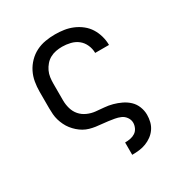

<svg xmlns="http://www.w3.org/2000/svg" viewBox="-173 -656 946 998"><g transform="rotate(-30 300.0 -156.5)"><path d="M333 215V141H334Q350 141 365.5 138Q381 135 394 126.5Q407 118 414 103Q421 88 421 73Q421 55 410 39.5Q399 24 382.5 17Q366 10 348.5 7Q331 4 313 1.5Q295 -1 277 -2.5Q259 -4 241.5 -6.5Q224 -9 206.5 -14Q189 -19 173.5 -28Q158 -37 144.5 -49Q131 -61 120 -75Q109 -89 101 -105.5Q93 -122 88 -139Q83 -156 81.5 -174Q80 -192 80 -210V-310Q80 -339 85 -368Q90 -397 103 -423Q116 -449 137 -470.5Q158 -492 184 -505Q210 -518 239 -523Q268 -528 298 -528Q325 -528 351.5 -524Q378 -520 403 -509.5Q428 -499 449.5 -482Q471 -465 485 -442.5Q499 -420 506.5 -393.5Q514 -367 514 -340Q514 -340 514 -340Q514 -340 514 -340H431Q431 -340 431 -340Q431 -340 431 -340Q431 -365 420.5 -388.5Q410 -412 391 -427Q372 -442 347 -448Q322 -454 298 -454Q279 -454 260.5 -450.5Q242 -447 225.5 -438Q209 -429 196.5 -414.5Q184 -400 176 -383Q168 -366 165.5 -347.5Q163 -329 163 -310V-210Q163 -185 170 -160.5Q177 -136 193 -117.5Q209 -99 232.5 -88.5Q256 -78 280.5 -75.5Q305 -73 330 -71Q355 -69 379 -62.5Q403 -56 426 -45Q449 -34 467 -17Q485 0 494.5 24Q504 48 504 73Q504 94 499 114.5Q494 135 482 152.5Q470 170 453 182.5Q436 195 416.5 202.5Q397 210 376 212.5Q355 215 334 215Z"/></g></svg>

Font: Iosevka Meiseki Sans
Style: Regular
Weight: 400
Monospace: yes
Designer: Belleve Invis
Foundry: Belleve Invis
Version: Version 11.2.6; ttfautohint (v1.8.4)